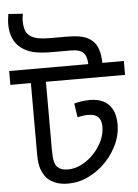

<svg xmlns="http://www.w3.org/2000/svg" viewBox="-69 -958 705 979"><g transform="rotate(-5 283.5 -468.0)"><path d="M577 -622V-551H172V-205Q172 -161 177 -143Q182 -125 189 -117Q207 -96 244 -96Q283 -96 318 -115Q353 -134 379 -162Q408 -193 423.5 -228Q439 -263 439 -299Q439 -331 423 -347.5Q407 -364 370 -364Q358 -364 344 -362Q330 -360 317 -357L306 -428Q325 -433 345.5 -436Q366 -439 389 -439Q426 -439 455 -425Q484 -411 500.5 -381Q517 -351 517 -303Q517 -244 488 -188.5Q459 -133 415 -95Q378 -63 334.5 -43.5Q291 -24 239 -24Q202 -24 175.5 -35Q149 -46 132 -63Q116 -82 105.5 -109Q95 -136 95 -191V-551H-10V-622ZM395 -622Q394 -663 375.5 -681Q357 -699 315 -699H221Q156 -699 120.5 -708Q85 -717 60 -736Q33 -756 19.5 -787.5Q6 -819 6 -859Q6 -872 7.5 -884.5Q9 -897 11 -912L85 -907Q83 -896 82 -887.5Q81 -879 81 -869Q81 -847 85.5 -830Q90 -813 100 -802Q114 -786 140.5 -778.5Q167 -771 216 -771H294Q347 -771 378 -763Q409 -755 431 -734Q448 -718 457 -690.5Q466 -663 467 -622Z"/></g></svg>

Font: lbangla85
Style: Book
Weight: 400
Designer: Jelle Bosma - Monotype Design Team
Foundry: Monotype Imaging Inc.
Version: Version 2.003